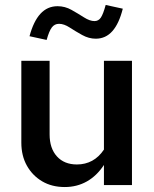

<svg xmlns="http://www.w3.org/2000/svg" viewBox="-20 -746 622 774"><path d="M241 8Q189 8 150 -15Q111 -38 88.5 -78Q66 -118 66 -171V-501H180V-204Q180 -148 209.5 -115.5Q239 -83 290 -83Q324 -83 351.5 -98Q379 -113 399 -143V-501H512V0H399V-81Q370 -37 330 -14.5Q290 8 241 8ZM168 -585 99 -600Q115 -660 143 -690.5Q171 -721 212 -721Q242 -721 268.5 -706Q295 -691 318.5 -676Q342 -661 361 -661Q377 -661 386.5 -675Q396 -689 406 -726L475 -711Q460 -651 433 -620.5Q406 -590 366 -590Q338 -590 311 -605Q284 -620 261 -635Q238 -650 218 -650Q200 -650 189 -635.5Q178 -621 168 -585Z"/></svg>

Font: Red Hat Text Medium
Style: Regular
Weight: 500
Designer: Pentagram, MCKL
Foundry: Pentagram, MCKL
Version: Version 1.023